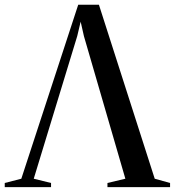

<svg xmlns="http://www.w3.org/2000/svg" viewBox="-40 -768 718 788"><path d="M-20.5 0V-17L47.5 -34.5L281 -748.5H366L595 -34.5L658 -17V0H401V-17L474.5 -34.5L304.5 -619.5L291 -679L277 -620L98.5 -34.5L169.5 -17V0Z"/></svg>

Font: Merriweather 144pt
Style: Regular
Weight: 400
Version: Version 2.100